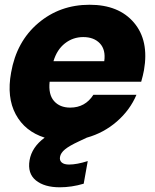

<svg xmlns="http://www.w3.org/2000/svg" viewBox="-20 -586 656 812"><path d="M332 -429.2Q288.6 -429.2 254.6 -402.6Q220.7 -376 206.1 -327.1H420.9Q427.7 -375.5 402.6 -402.3Q377.4 -429.2 332 -429.2ZM334 190.9Q282.7 206.1 232.9 206.1Q167.5 206.1 131.6 176.8Q95.7 147.5 105 91.8Q114.3 36.6 168.9 -3.9Q85.4 -30.3 46.6 -102.3Q7.8 -174.3 26.9 -278.8Q49.8 -410.2 141.4 -488Q232.9 -565.9 358.9 -565.9Q482.4 -565.9 546.6 -490.2Q610.8 -414.6 588.9 -289.1Q585 -267.6 577.1 -240.2H189.9Q184.1 -186.5 208.5 -158.7Q232.9 -130.9 276.9 -130.9Q340.3 -130.9 375 -185.1H557.1Q529.8 -120.6 474.4 -72.3Q418.9 -23.9 347.2 -3.9L313 12.2Q272.9 30.8 254.9 45.7Q236.8 60.5 233.9 77.1Q231 92.3 241 101.1Q251 109.9 272 109.9Q304.7 109.9 351.1 95.2Z"/></svg>

Font: Poppins
Style: Bold Italic
Weight: 700
Italic angle: -10°
Designer: Ninad Kale (Devanagari), Jonny Pinhorn (Latin)
Foundry: Indian Type Foundry
Version: Version 3.200;PS 1.000;hotconv 16.6.54;makeotf.lib2.5.65590